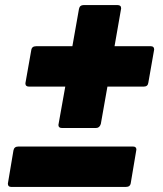

<svg xmlns="http://www.w3.org/2000/svg" viewBox="-20 -736 640 756"><path d="M358 -232H224Q210 -232 210 -244L237 -395H94Q80 -395 80 -408L103 -538Q105 -554 122 -554H265L291 -701Q294 -716 309 -716H443Q457 -716 457 -703L431 -554H574Q587 -554 587 -541L564 -410Q562 -395 546 -395H403L377 -248Q372 -232 358 -232ZM476 0H24Q11 0 11 -13L33 -144Q36 -159 52 -159H504Q517 -159 517 -147L495 -16Q493 0 476 0Z"/></svg>

Font: YamahaIndonesia935. App XBold
Style: Italic
Weight: 800
Italic angle: -10°
Designer: Dalton Maag Ltd
Foundry: Dalton Maag Ltd
Version: Version 1.002; January 01, 2024; Regular/Italic